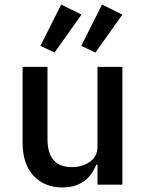

<svg xmlns="http://www.w3.org/2000/svg" viewBox="-20 -809 640 841"><path d="M407 -88H402Q394 -68 381.5 -49.5Q369 -31 351 -17.5Q333 -4 309 4Q285 12 253 12Q175 12 127 -39Q79 -90 79 -184V-516H188V-200Q188 -77 295 -77Q316 -77 336 -82.5Q356 -88 372 -99Q388 -110 397.5 -126.5Q407 -143 407 -166V-516H516V0H407ZM219 -579 157 -608 248 -789 337 -745ZM398 -579 336 -608 427 -789 516 -745Z"/></svg>

Font: IBM Plex Mono Medium
Style: Regular
Weight: 500
Monospace: yes
Designer: Mike Abbink, Paul van der Laan, Pieter van Rosmalen
Foundry: Bold Monday
Version: Version 2.3